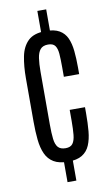

<svg xmlns="http://www.w3.org/2000/svg" viewBox="-105 -913 624 1086"><g transform="rotate(-10 206.5 -369.5)"><path d="M191.4 -736.3V-861.3H242.2V-735.8ZM191.4 122.1V-2.4H242.2V122.1ZM215.3 8.8Q163.6 8.8 132.8 -9.8Q102.1 -28.3 86.7 -62.5Q71.3 -96.7 66.4 -143.8Q61.5 -190.9 61.5 -248V-496.6Q61.5 -566.9 72.5 -622.1Q83.5 -677.2 116.9 -709.2Q150.4 -741.2 218.3 -741.2Q267.1 -741.2 296.1 -724.4Q325.2 -707.5 339.4 -676.3Q353.5 -645 357.9 -601.8Q362.3 -558.6 362.3 -506.3V-468.3H274.4V-523.9Q274.4 -569.8 272 -600.8Q269.5 -631.8 257.8 -647.7Q246.1 -663.6 217.8 -663.6Q187.5 -663.6 173.1 -646.2Q158.7 -628.9 154.1 -596.7Q149.4 -564.5 149.4 -520.5V-216.8Q149.4 -166.5 153.3 -133.5Q157.2 -100.6 171.1 -84.7Q185.1 -68.8 214.4 -68.8Q243.2 -68.8 255.6 -85.9Q268.1 -103 271.2 -135.7Q274.4 -168.5 274.4 -214.4V-278.3H362.3V-242.2Q362.3 -186.5 358.2 -140.6Q354 -94.7 339.8 -61.3Q325.7 -27.8 295.9 -9.5Q266.1 8.8 215.3 8.8Z"/></g></svg>

Font: AntonioLight
Style: Regular
Weight: 300
Designer: Vernon Adams
Foundry: Vernon Adams
Version: Version 1.002